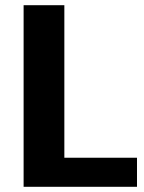

<svg xmlns="http://www.w3.org/2000/svg" viewBox="-20 -720 555 740"><path d="M193 -112H508V0H71V-700H228V-25Z"/></svg>

Font: Pathway Extreme
Style: Bold
Weight: 700
Designer: Eduardo Rodriguez Tunni
Foundry: Eduardo Rodriguez Tunni
Version: Version 1.001;gftools[0.9.26]